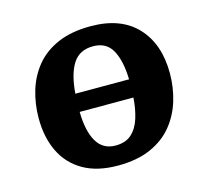

<svg xmlns="http://www.w3.org/2000/svg" viewBox="-85 -636 811 749"><g transform="rotate(-15 320.5 -261.5)"><path d="M52 -243Q52 -301 68 -354Q84 -407 118 -448.5Q152 -490 207 -514Q262 -538 340 -538Q462 -538 527 -468.5Q592 -399 592 -281Q592 -224 576 -171Q560 -118 526 -76Q492 -34 437 -9.5Q382 15 304 15Q220 15 164 -17.5Q108 -50 80 -108Q52 -166 52 -243ZM329 -460Q274 -460 247.5 -418.5Q221 -377 215 -299H432Q430 -374 406.5 -417Q383 -460 329 -460ZM315 -63Q356 -63 380 -85Q404 -107 415.5 -144Q427 -181 430 -226H213Q214 -149 239 -106Q264 -63 315 -63Z"/></g></svg>

Font: Literata 7pt
Style: Bold Italic
Weight: 700
Italic angle: -2°
Designer: Latin by Veronika Burian and Jose Scaglione. Greek by Irene Vlachou. Cyrillic by Vera Evstafieva
Foundry: TypeTogether
Version: Version 3.002